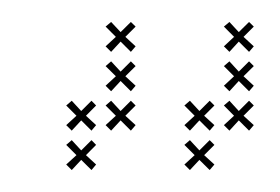

<svg xmlns="http://www.w3.org/2000/svg" viewBox="-20 -337 254 174"><path d="M67.1 -223.6 57.9 -232.1 67.1 -241.4 62.9 -245.7 53.6 -236.4 45 -245.7 40 -241.4 49.3 -232.1 40 -223.6 45 -218.6 53.6 -227.9 62.9 -218.6ZM102.9 -295 93.6 -303.6 102.9 -312.9 98.6 -317.1 89.3 -307.9 80.7 -317.1 75.7 -312.9 85 -303.6 75.7 -295 80.7 -290 89.3 -299.3 98.6 -290ZM67.1 -187.9 57.9 -196.4 67.1 -205.7 62.9 -210 53.6 -200.7 45 -210 40 -205.7 49.3 -196.4 40 -187.9 45 -182.9 53.6 -192.1 62.9 -182.9ZM102.9 -259.3 93.6 -267.9 102.9 -277.1 98.6 -281.4 89.3 -272.1 80.7 -281.4 75.7 -277.1 85 -267.9 75.7 -259.3 80.7 -254.3 89.3 -263.6 98.6 -254.3ZM102.9 -223.6 93.6 -232.1 102.9 -241.4 98.6 -245.7 89.3 -236.4 80.7 -245.7 75.7 -241.4 85 -232.1 75.7 -223.6 80.7 -218.6 89.3 -227.9 98.6 -218.6ZM174.3 -223.6 165 -232.1 174.3 -241.4 170 -245.7 160.7 -236.4 152.1 -245.7 147.1 -241.4 156.4 -232.1 147.1 -223.6 152.1 -218.6 160.7 -227.9 170 -218.6ZM210 -295 200.7 -303.6 210 -312.9 205.7 -317.1 196.4 -307.9 187.9 -317.1 182.9 -312.9 192.1 -303.6 182.9 -295 187.9 -290 196.4 -299.3 205.7 -290ZM174.3 -187.9 165 -196.4 174.3 -205.7 170 -210 160.7 -200.7 152.1 -210 147.1 -205.7 156.4 -196.4 147.1 -187.9 152.1 -182.9 160.7 -192.1 170 -182.9ZM210 -259.3 200.7 -267.9 210 -277.1 205.7 -281.4 196.4 -272.1 187.9 -281.4 182.9 -277.1 192.1 -267.9 182.9 -259.3 187.9 -254.3 196.4 -263.6 205.7 -254.3ZM210 -223.6 200.7 -232.1 210 -241.4 205.7 -245.7 196.4 -236.4 187.9 -245.7 182.9 -241.4 192.1 -232.1 182.9 -223.6 187.9 -218.6 196.4 -227.9 205.7 -218.6Z"/></svg>

Font: Gossip Low Cross Small
Style: Regular
Weight: 200
Width: 3
Designer: Deborah Khodanovich
Version: Version 1.001;Glyphs 3.3.1 (3343)